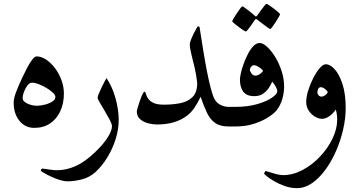

<svg xmlns="http://www.w3.org/2000/svg" viewBox="-20 -668 1881 1014"><path d="M317.4 -174.3Q317.4 -122.1 298.6 -81.1Q279.8 -40 244.9 -16.4Q210 7.3 161.1 7.3Q111.8 7.3 82 -30.8Q52.2 -68.8 52.2 -124.5Q52.2 -148.4 64.7 -181.4Q77.1 -214.4 97.7 -257.8Q109.4 -283.2 123 -309.3Q136.7 -335.4 149.9 -352.8Q163.1 -370.1 173.3 -370.1Q198.2 -370.1 223.6 -353.3Q249 -336.4 270.3 -308.3Q291.5 -280.3 304.4 -245.4Q317.4 -210.4 317.4 -174.3ZM272.5 -156.2Q272.5 -166 259 -178.7Q245.6 -191.4 225.6 -203.4Q205.6 -215.3 184.8 -223.4Q164.1 -231.4 148.9 -231.4Q136.7 -231.4 125.2 -217Q113.8 -202.6 106.7 -183.3Q99.6 -164.1 99.6 -149.4Q99.6 -137.7 111.8 -128.7Q124 -119.6 141.6 -114.5Q159.2 -109.4 174.8 -109.4Q192.4 -109.4 215.3 -115Q238.3 -120.6 255.4 -131.1Q272.5 -141.6 272.5 -156.2Z M606.9 -34.7Q606.9 14.2 591.1 65.4Q575.2 116.7 547.4 162.4Q519.5 208 484.9 240.2Q453.6 268.6 413.3 279.1Q373 289.6 338.4 289.6Q317.9 289.6 293.2 281.7Q268.6 273.9 246.3 263.2Q224.1 252.4 209.7 243.7Q195.3 234.9 195.3 232.9Q195.3 230 198.2 226.1Q201.2 222.2 204.1 222.2Q205.6 222.2 219.5 224.4Q233.4 226.6 251.2 228.8Q269 231 281.7 231Q329.6 231 378.9 209.2Q428.2 187.5 480.5 137.2Q525.9 94.2 548.6 58.1Q571.3 22 571.3 -1.5Q571.3 -12.7 559.8 -34.7Q548.3 -56.6 533.4 -81.5Q518.6 -106.4 507.1 -126Q495.6 -145.5 495.6 -151.9Q495.6 -158.2 502.2 -174.3Q508.8 -190.4 517.6 -208.5Q526.4 -226.6 533.7 -240.2Q541 -253.9 542.5 -255.4Q573.2 -210 590.1 -149.2Q606.9 -88.4 606.9 -34.7Z M1251.5 -52.2Q1251.5 -36.1 1245.6 -18.1Q1239.7 0 1213.4 0H1188Q1143.1 0 1116.9 -18.1Q1090.8 -36.1 1073.7 -71Q1056.6 -106 1039.6 -156.7Q1024.9 -126.5 1008.1 -100.8Q991.2 -75.2 969.2 -58.1Q907.2 -10.7 812 -10.7Q784.7 -10.7 759.5 -17.8Q734.4 -24.9 718.5 -40Q702.6 -55.2 702.6 -79.1Q702.6 -84 707.3 -100.3Q711.9 -116.7 718.8 -136.2Q725.6 -155.8 732.2 -169.7Q738.8 -183.6 742.7 -183.6Q747.6 -183.6 750.2 -173.8Q752.9 -164.1 755.9 -158.2Q759.3 -150.4 767.8 -140.4Q776.4 -130.4 794.7 -122.8Q813 -115.2 846.2 -115.2Q890.6 -115.2 930.7 -122.8Q970.7 -130.4 996.1 -154.8Q1021.5 -179.2 1021.5 -229Q1017.1 -272.5 1007.8 -311.3Q998.5 -350.1 990.5 -381.8Q982.4 -413.6 982.4 -436.5Q982.4 -442.9 988.3 -457.8Q994.1 -472.7 1002.4 -489.3Q1010.7 -505.9 1017.3 -517.6Q1023.9 -529.3 1025.4 -529.3Q1029.3 -529.3 1032.5 -526.1Q1035.6 -522.9 1036.1 -510.7Q1043.9 -460 1053.2 -402.8Q1062.5 -345.7 1072.8 -292.5Q1083 -239.3 1093.8 -199.2Q1104.5 -159.2 1114.7 -141.6Q1126 -122.6 1146.5 -113Q1167 -103.5 1188 -103.5H1213.4Q1239.7 -103.5 1245.6 -85.9Q1251.5 -68.4 1251.5 -52.2Z M1480.5 -210.9Q1480.5 -179.2 1471.2 -146.2Q1461.9 -113.3 1441.4 -85.9Q1428.7 -69.8 1398.4 -49.8Q1368.2 -29.8 1323.2 -14.9Q1278.3 0 1222.2 0H1197.3Q1170.9 0 1164.8 -18.1Q1158.7 -36.1 1158.7 -52.2Q1158.7 -68.4 1164.8 -85.9Q1170.9 -103.5 1197.3 -103.5H1222.2Q1288.6 -103.5 1338.6 -118.2Q1388.7 -132.8 1416.5 -152.3Q1444.3 -171.9 1444.3 -186Q1444.3 -196.3 1435.8 -211.2Q1427.2 -226.1 1417.5 -236.8Q1411.1 -220.7 1399.2 -202.9Q1387.2 -185.1 1368.7 -172.6Q1350.1 -160.2 1322.8 -160.2Q1282.2 -160.2 1264.6 -184.1Q1247.1 -208 1247.1 -248Q1247.1 -259.3 1252.2 -282.2Q1257.3 -305.2 1267.1 -332Q1276.9 -358.9 1289.8 -383.8Q1302.7 -408.7 1318.4 -424.8Q1334 -440.9 1351.6 -440.9Q1368.7 -440.9 1390.6 -420.9Q1412.6 -400.9 1433.1 -367.7Q1453.6 -334.5 1467 -293.7Q1480.5 -252.9 1480.5 -210.9ZM1368.7 -293.9Q1368.7 -296.9 1360.1 -304.2Q1351.6 -311.5 1340.6 -317.6Q1329.6 -323.7 1321.3 -323.7Q1313.5 -323.7 1306.6 -315.7Q1299.8 -307.6 1299.8 -299.8Q1299.8 -291.5 1308.1 -280Q1316.4 -268.6 1329.6 -268.6Q1341.3 -268.6 1355 -278.8Q1368.7 -289.1 1368.7 -293.9ZM1459 -593.3Q1459 -590.3 1452.1 -578.1Q1445.3 -565.9 1435.8 -551.3Q1426.3 -536.6 1418 -525.6Q1409.7 -514.6 1406.7 -514.6Q1404.8 -514.6 1394.5 -522Q1384.3 -529.3 1371.3 -539.1Q1358.4 -548.8 1348.6 -556.4Q1338.9 -564 1338.4 -564.5Q1334.5 -567.4 1332 -567.4Q1329.6 -567.4 1326.7 -564Q1326.2 -563 1319.6 -553.5Q1313 -543.9 1304.4 -531.7Q1295.9 -519.5 1288.3 -510.5Q1280.8 -501.5 1277.8 -501.5Q1275.9 -501.5 1264.6 -508.8Q1253.4 -516.1 1240 -526.1Q1226.6 -536.1 1216.6 -544.7Q1206.5 -553.2 1206.5 -555.7Q1206.5 -558.6 1213.9 -571Q1221.2 -583.5 1231 -598.1Q1240.7 -612.8 1248.8 -623.5Q1256.8 -634.3 1258.8 -634.3Q1262.7 -634.3 1272.9 -627.2Q1283.2 -620.1 1294.9 -610.6Q1306.6 -601.1 1315.4 -593.8Q1324.2 -586.4 1325.2 -585.4Q1329.6 -581.1 1331.5 -581.1Q1335 -581.1 1338.9 -586.9Q1339.4 -587.9 1346.2 -597.2Q1353 -606.4 1361.8 -618.4Q1370.6 -630.4 1377.9 -639.2Q1385.3 -647.9 1387.2 -647.9Q1390.1 -647.9 1401.4 -640.4Q1412.6 -632.8 1426 -622.8Q1439.5 -612.8 1449.2 -604Q1459 -595.2 1459 -593.3Z M1805.7 -97.2Q1805.7 -43 1792.2 15.9Q1778.8 74.7 1754.6 129.9Q1730.5 185.1 1698 229.2Q1665.5 273.4 1627.4 299.6Q1589.4 325.7 1548.3 325.7Q1516.1 325.7 1485.1 314.9Q1454.1 304.2 1429.2 289.6Q1404.3 274.9 1389.6 263.2Q1375 251.5 1375 249.5Q1375 246.1 1378.2 240.7Q1381.3 235.4 1383.8 235.4Q1386.2 235.4 1402.1 240.7Q1418 246.1 1438.5 251.5Q1459 256.8 1475.1 256.8Q1526.9 256.8 1577.6 230Q1628.4 203.1 1669.7 159.4Q1710.9 115.7 1735.8 64.5Q1760.7 13.2 1760.7 -35.2Q1760.7 -52.2 1758.8 -64.9Q1756.8 -77.6 1753.4 -89.4Q1740.7 -70.3 1720.7 -55.4Q1700.7 -40.5 1680.7 -40.5Q1662.6 -40.5 1643.3 -52Q1624 -63.5 1610.6 -83.5Q1597.2 -103.5 1597.2 -129.4Q1597.2 -156.2 1607.7 -190.2Q1618.2 -224.1 1634.3 -255.6Q1650.4 -287.1 1668.2 -307.9Q1686 -328.6 1700.7 -328.6Q1723.6 -328.6 1747.8 -302Q1772 -275.4 1788.8 -223.6Q1805.7 -171.9 1805.7 -97.2ZM1711.4 -181.6Q1704.6 -192.4 1694.1 -200Q1683.6 -207.5 1675.3 -207.5Q1665.5 -207.5 1660.9 -199.5Q1656.2 -191.4 1656.2 -179.2Q1656.2 -172.4 1662.4 -165Q1668.5 -157.7 1677.7 -157.7Q1687.5 -157.7 1697.5 -165Q1707.5 -172.4 1711.4 -181.6Z"/></svg>

Font: Scheherazade New Medium
Style: Regular
Weight: 500
Designer: SIL International
Foundry: SIL International
Version: Version 4.000